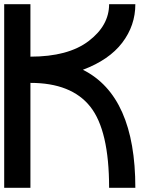

<svg xmlns="http://www.w3.org/2000/svg" viewBox="-20 -895 790 915"><path d="M625 0H500Q500 -273.4 410.2 -386.7Q320.3 -500 125 -500V0H0V-875H125V-625Q304.7 -625 402.3 -699.2Q500 -773.4 500 -875H625Q625 -773.4 562.5 -691.4Q500 -609.4 375 -562.5Q625 -437.5 625 0Z"/></svg>

Font: CraftyPE
Style: Regular
Weight: 400
Designer: Erek Butcher
Foundry: Haunted Coop
Version: Version 0.018;April 4, 2024;FontCreator 15.0.0.2962 64-bit